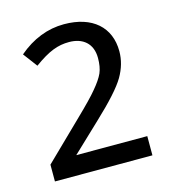

<svg xmlns="http://www.w3.org/2000/svg" viewBox="-75 -785 497 561"><g transform="rotate(-15 173.5 -504.5)"><path d="M318.8 -344.2H104L189 -424.8C236.8 -469.7 268.1 -504.4 282.7 -529.3C296.9 -553.7 304.2 -579.1 304.2 -605C304.2 -677.7 253.9 -723.1 168 -723.1C118.7 -723.1 72.3 -705.1 29.8 -668.9L62 -626C106.9 -658.7 135.3 -668.9 168.9 -668.9C210 -668.9 238.8 -646.5 238.8 -602.1C238.8 -584.5 236.3 -569.3 231 -557.1C225.6 -544.9 215.8 -530.8 202.6 -515.1C189.5 -499 168 -477.1 139.2 -449.2L23.9 -336.9V-286.1H318.8Z"/></g></svg>

Font: Samim
Style: Regular
Weight: 400
Foundry: DejaVu fonts team - Redesigned by Saber Rastikerdar
Version: Version 4.0.5